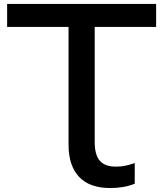

<svg xmlns="http://www.w3.org/2000/svg" viewBox="-20 -770 824 969"><path d="M768 -750V-634H16V-750ZM660 53V157Q634 168 602.5 173.5Q571 179 537 179Q432 179 379 122.5Q326 66 326 -39V-689H458V-53Q458 11 483.5 41Q509 71 565 71Q592 71 614.5 66Q637 61 660 53Z"/></svg>

Font: Unbounded Variable
Style: Regular
Weight: 400
Designer: Luke Prowse, Jean-Baptiste Morizot, Fátima Lázaro, Florian Runge
Foundry: NaN
Version: Version 1.600;FEAKit 1.0